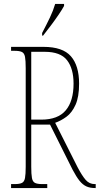

<svg xmlns="http://www.w3.org/2000/svg" viewBox="-20 -951 504 971"><path d="M36 0V-20H54Q79 -20 91 -26Q103 -32 106.5 -51Q110 -70 110 -108V-606Q110 -645 106.5 -663.5Q103 -682 91 -688Q79 -694 54 -694H36V-714H200Q297 -714 338.5 -666.5Q380 -619 380 -528Q380 -461 362 -421Q344 -381 316 -360.5Q288 -340 259 -330L372 -106Q395 -62 413.5 -41Q432 -20 459 -20H464V0H461Q435 0 416.5 -8.5Q398 -17 382 -37Q366 -57 347 -93L233 -321H138V-108Q138 -70 141.5 -51Q145 -32 157 -26Q169 -20 194 -20H219V0ZM189 -346Q273 -346 312.5 -393Q352 -440 352 -528Q352 -604 319 -646.5Q286 -689 206 -689H138V-346ZM193 -784Q216 -828 232.5 -862.5Q249 -897 259 -931H304V-921Q295 -904 277 -877.5Q259 -851 238 -823Q217 -795 198 -771H193Z"/></svg>

Font: Noto Serif Tamil ExtraCondensed Thin
Style: Regular
Weight: 100
Width: 2
Designer: Indian Type Foundry, Tom Grace, and the Monotype Design Team
Foundry: Monotype Imaging Inc.
Version: Version 2.004; ttfautohint (v1.8.4.7-5d5b)